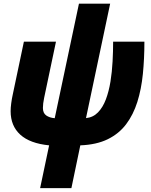

<svg xmlns="http://www.w3.org/2000/svg" viewBox="-20 -779 820 1040"><path d="M197.3 240.2 246.1 8.3Q142.1 -2 89.8 -49.6Q37.6 -97.2 37.6 -176.8Q37.6 -195.8 40.8 -219.7Q43.9 -243.7 48.8 -265.6L109.4 -553.2H283.2L219.2 -249.5Q215.8 -232.9 214.1 -219.5Q212.4 -206.1 212.4 -194.3Q212.4 -166.5 230.2 -153.8Q248 -141.1 276.4 -138.7L407.7 -759.3H576.7L445.8 -139.2Q484.4 -143.1 510.7 -170.2Q537.1 -197.3 553.5 -240.7Q569.8 -284.2 578.4 -337.2Q586.9 -390.1 589.8 -446Q592.8 -502 592.8 -553.2H762.2Q762.2 -461.4 753.9 -378.7Q745.6 -295.9 723.9 -226.8Q702.1 -157.7 663.3 -106.2Q624.5 -54.7 563.7 -24.9Q502.9 4.9 415 8.3L366.7 240.2Z"/></svg>

Font: Open Sans SemiCondensed ExtraBold
Style: Italic
Weight: 800
Width: 4
Italic angle: -12°
Designer: Monotype Design Team
Foundry: Monotype Imaging Inc.
Version: Version 3.003